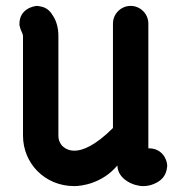

<svg xmlns="http://www.w3.org/2000/svg" viewBox="-20 -612 617 651"><path d="M363 -178C302 -117 259 -101 232 -101C202 -101 178 -121 178 -152V-490C178 -518 171 -541 160 -558C142 -589 122 -589 107 -592C92 -592 46 -580 46 -532C46 -518 47 -524 47 -524C50 -506 56 -504 58 -490V-152C58 -59 131 19 232 19C255 19 326 11 378 -51C379 -4 433 19 465 19C477 19 489 17 501 12C545 -6 545 -37 547 -49C547 -73 528 -109 486 -109C486 -109 484 -109 483 -109V-532C483 -565 456 -592 423 -592C390 -592 363 -565 363 -532Z"/></svg>

Font: LS
Style: Bold
Weight: 700
Designer: BSozoo
Foundry: BSozoo
Version: Version 001.000